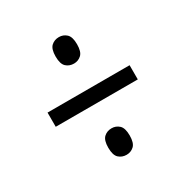

<svg xmlns="http://www.w3.org/2000/svg" viewBox="-121 -703 667 691"><g transform="rotate(-30 212.5 -357.5)"><path d="M213 -492Q194 -492 181 -504Q168 -516 168 -547Q168 -578 181 -590Q194 -602 213 -602Q231 -602 244 -590Q257 -578 257 -547Q257 -516 244 -504Q231 -492 213 -492ZM42 -328V-387H383V-328ZM213 -113Q194 -113 181 -125Q168 -137 168 -168Q168 -199 181 -211Q194 -223 213 -223Q231 -223 244 -211Q257 -199 257 -168Q257 -137 244 -125Q231 -113 213 -113Z"/></g></svg>

Font: Noto Serif Myanmar ExtraCondensed Medium
Style: Regular
Weight: 500
Width: 2
Designer: Ben Mitchell and the Monotype Design Team
Foundry: Monotype Imaging Inc.
Version: Version 2.106; ttfautohint (v1.8.4.7-5d5b)